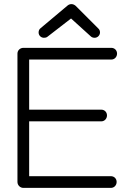

<svg xmlns="http://www.w3.org/2000/svg" viewBox="-20 -915 650 935"><path d="M348 -887C342 -892 335 -895 328 -895C322 -895 315 -893 309 -888L178 -778C171 -773 168 -765 168 -757C168 -742 180 -731 194 -731C200 -731 206 -732 211 -736L326 -825L422 -738C427 -733 434 -731 441 -731C455 -731 467 -743 467 -757C467 -765 464 -772 458 -777ZM122 -57V-324H473C489 -324 501 -337 501 -353C501 -369 489 -381 473 -381H122V-625H522C538 -625 550 -638 550 -654C550 -670 538 -682 522 -682H94C78 -682 65 -670 65 -654V-29C65 -13 78 0 94 0H520C536 0 548 -13 548 -29C548 -45 536 -57 520 -57Z"/></svg>

Font: Comic Neue
Style: Normal
Weight: 400
Designer: Craig Rozynski
Foundry: Craig Rozynski
Version: Version 2.003